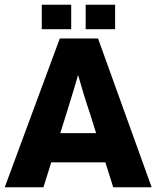

<svg xmlns="http://www.w3.org/2000/svg" viewBox="-23 -789 659 809"><path d="M0 0ZM160 0H-3L229 -627H390L616 0H454L421 -105H193ZM306 -473Q298 -445 288.5 -413.5Q279 -382 257 -311L231 -228H382L356 -311Q343 -349 330 -391.5Q317 -434 306 -473ZM462 -769V-666H338V-769ZM277 -769V-666H153V-769Z"/></svg>

Font: Blinker
Style: Bold
Weight: 700
Designer: Juergen Huber
Foundry: supertype
Version: Version 1.015;PS 1.15;hotconv 1.0.88;makeotf.lib2.5.647800; 